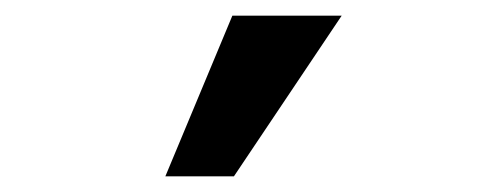

<svg xmlns="http://www.w3.org/2000/svg" viewBox="-20 -827 640 245"><path d="M191 -602 276.5 -807H416L278.5 -602Z"/></svg>

Font: JuliaMono SemiBold
Style: Regular
Weight: 600
Monospace: yes
Designer: cormullion
Foundry: corm
Version: Version 0.055; ttfautohint (v1.8.4)